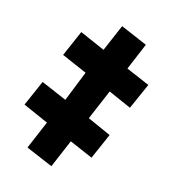

<svg xmlns="http://www.w3.org/2000/svg" viewBox="-101 -729 736 825"><g transform="rotate(15 267.0 -317.0)"><path d="M341 -647 460 -596 410 -477 515 -432 464 -317 362 -362 305 -228 410 -181 360 -67 256 -112 203 13 83 -38 136 -163 23 -213 73 -327 187 -278 241 -413 128 -462 178 -577 290 -528Z"/></g></svg>

Font: Noto Sans ExtraCondensed Black
Style: Regular
Weight: 900
Width: 2
Designer: Monotype Design Team
Foundry: Monotype Imaging Inc.
Version: Version 2.013; ttfautohint (v1.8.4.7-5d5b)